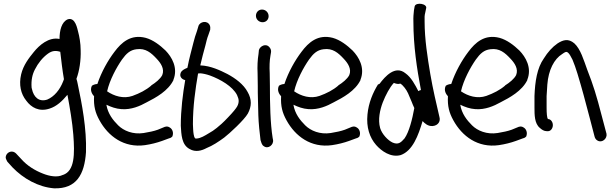

<svg xmlns="http://www.w3.org/2000/svg" viewBox="-20 -761 3337 1045"><path d="M20 119 48 150C107 211 188 257 274 264C397 268 440 187 448 67C452 -62 426 -195 403 -304L400 -318C399 -323 397 -327 396 -332C412 -374 421 -433 419 -488C419 -525 412 -564 405 -589C401 -602 391 -669 349 -656C315 -642 304 -595 304 -549C245 -561 193 -514 164 -478C138 -446 107 -407 95 -356C82 -300 93 -250 123 -213C150 -176 193 -151 250 -170C288 -182 318 -210 347 -245C360 -177 374 -94 379 -28C387 78 387 169 323 191H322C292 206 249 198 214 184C170 167 128 141 97 106L68 75C63 70 55 64 44 64C27 64 11 78 11 97C11 103 20 119 20 119ZM170 -383C187 -417 212 -448 241 -469C263 -485 283 -487 308 -479C313 -435 320 -376 328 -330L324 -319C306 -272 275 -235 237 -219C191 -204 163 -234 154 -276C153 -279 153 -281 152 -284C149 -325 156 -356 170 -383Z M924 -327C950 -392 915 -451 881 -486C851 -515 813 -544 773 -555C692 -576 641 -530 603 -479C568 -433 532 -370 510 -304C494 -303 484 -297 480 -294C468 -269 482 -248 492 -237C489 -183 499 -147 521 -107C569 -19 655 45 769 29C803 24 834 16 862 6L900 -8C910 -10 915 -15 918 -18C927 -40 917 -60 904 -67C897 -72 888 -74 879 -71H878L839 -55C817 -47 792 -42 762 -37C704 -28 653 -49 623 -79C595 -107 567 -142 559 -191C584 -179 611 -169 641 -167C695 -163 742 -184 778 -204C829 -230 895 -266 924 -325ZM563 -264C577 -326 614 -394 644 -437C667 -469 688 -489 723 -493C773 -500 803 -473 832 -442C855 -418 877 -386 863 -352C852 -331 827 -311 803 -296V-295C775 -271 740 -253 701 -239C652 -222 601 -238 563 -264Z M988 -325C975 -250 964 -163 964 -77C967 -29 968 27 1012 50C1044 69 1078 59 1104 45C1137 32 1170 10 1200 -12C1229 -34 1310 -109 1329 -143C1339 -162 1345 -181 1345 -201C1345 -221 1339 -241 1328 -260C1306 -302 1261 -335 1218 -358C1179 -378 1126 -403 1072 -405H1070C1078 -442 1089 -480 1098 -514C1103 -534 1107 -553 1114 -570L1124 -599V-600C1125 -607 1125 -615 1122 -623C1108 -653 1067 -643 1060 -619L1052 -592C1045 -573 1038 -551 1033 -530C1022 -485 1010 -445 1000 -392C986 -386 971 -380 964 -366C954 -343 972 -328 988 -325ZM1058 -361C1061 -361 1065 -362 1070 -362C1084 -361 1103 -357 1123 -350C1180 -329 1246 -291 1270 -244C1276 -231 1279 -221 1279 -212C1279 -203 1277 -193 1271 -182C1265 -171 1249 -151 1222 -123C1195 -94 1174 -76 1160 -65C1145 -53 1132 -44 1117 -36C1094 -22 1073 -9 1051 -7H1050C1042 -6 1038 -8 1034 -30C1031 -47 1031 -67 1030 -85C1030 -182 1043 -274 1058 -361Z M1409 -640C1428 -640 1442 -654 1442 -673C1442 -693 1426 -709 1406 -709C1386 -709 1373 -693 1373 -675C1373 -655 1390 -640 1409 -640ZM1383 -294C1383 -270 1383 -244 1384 -217L1386 -134C1387 -95 1394 -27 1398 2V3L1399 4C1402 15 1406 29 1415 34C1439 53 1471 27 1466 0L1464 -10C1451 -90 1449 -200 1449 -294C1449 -319 1448 -341 1448 -362V-363C1446 -397 1447 -431 1452 -458L1455 -476C1457 -486 1453 -496 1448 -502C1428 -529 1394 -509 1389 -488V-487L1387 -467C1382 -436 1380 -401 1382 -361C1382 -340 1383 -318 1383 -294Z M1942 -327C1968 -392 1933 -451 1899 -486C1869 -515 1831 -544 1791 -555C1710 -576 1659 -530 1621 -479C1586 -433 1550 -370 1528 -304C1512 -303 1502 -297 1498 -294C1486 -269 1500 -248 1510 -237C1507 -183 1517 -147 1539 -107C1587 -19 1673 45 1787 29C1821 24 1852 16 1880 6L1918 -8C1928 -10 1933 -15 1936 -18C1945 -40 1935 -60 1922 -67C1915 -72 1906 -74 1897 -71H1896L1857 -55C1835 -47 1810 -42 1780 -37C1722 -28 1671 -49 1641 -79C1613 -107 1585 -142 1577 -191C1602 -179 1629 -169 1659 -167C1713 -163 1760 -184 1796 -204C1847 -230 1913 -266 1942 -325ZM1581 -264C1595 -326 1632 -394 1662 -437C1685 -469 1706 -489 1741 -493C1791 -500 1821 -473 1850 -442C1873 -418 1895 -386 1881 -352C1870 -331 1845 -311 1821 -296V-295C1793 -271 1758 -253 1719 -239C1670 -222 1619 -238 1581 -264Z M2271 -271C2266 -270 2261 -268 2257 -265C2239 -300 2218 -340 2187 -362C2131 -408 2075 -344 2046 -305C2043 -303 2039 -302 2037 -301C2010 -257 1986 -202 1980 -138C1973 -68 1992 -12 2027 28C2056 61 2107 98 2161 83C2226 60 2257 -24 2280 -102C2291 -90 2309 -73 2335 -75C2366 -78 2378 -102 2372 -123C2355 -196 2336 -276 2322 -358C2307 -448 2291 -547 2291 -644C2290 -664 2291 -680 2294 -690L2299 -714C2309 -741 2244 -751 2237 -727L2233 -705C2231 -688 2229 -667 2230 -642C2230 -511 2249 -388 2271 -271ZM2049 -64C2036 -110 2048 -163 2063 -203C2079 -244 2102 -287 2123 -309V-310C2135 -305 2147 -302 2159 -306C2174 -297 2192 -273 2201 -253L2221 -206C2225 -196 2229 -185 2235 -173C2224 -112 2207 -44 2182 -8C2162 15 2148 28 2117 15C2091 3 2059 -31 2049 -64Z M2850 -327C2876 -392 2841 -451 2807 -486C2777 -515 2739 -544 2699 -555C2618 -576 2567 -530 2529 -479C2494 -433 2458 -370 2436 -304C2420 -303 2410 -297 2406 -294C2394 -269 2408 -248 2418 -237C2415 -183 2425 -147 2447 -107C2495 -19 2581 45 2695 29C2729 24 2760 16 2788 6L2826 -8C2836 -10 2841 -15 2844 -18C2853 -40 2843 -60 2830 -67C2823 -72 2814 -74 2805 -71H2804L2765 -55C2743 -47 2718 -42 2688 -37C2630 -28 2579 -49 2549 -79C2521 -107 2493 -142 2485 -191C2510 -179 2537 -169 2567 -167C2621 -163 2668 -184 2704 -204C2755 -230 2821 -266 2850 -325ZM2489 -264C2503 -326 2540 -394 2570 -437C2593 -469 2614 -489 2649 -493C2699 -500 2729 -473 2758 -442C2781 -418 2803 -386 2789 -352C2778 -331 2753 -311 2729 -296V-295C2701 -271 2666 -253 2627 -239C2578 -222 2527 -238 2489 -264Z M2918 -65C2929 -55 2941 -47 2956 -47H2963C2977 -47 2989 -62 2989 -80C2989 -98 2977 -113 2963 -113H2962C2957 -120 2955 -145 2955 -175V-238C2956 -258 2957 -278 2959 -301C2965 -380 2996 -440 3040 -467C3057 -479 3063 -483 3074 -472C3080 -466 3087 -454 3096 -436C3105 -415 3114 -389 3123 -360C3149 -274 3162 -224 3191 -114L3216 -18C3218 -9 3224 0 3232 4C3257 19 3286 -7 3281 -33L3255 -131C3226 -243 3210 -295 3176 -382C3157 -434 3140 -494 3106 -525C3073 -553 3045 -544 3015 -525C2986 -505 2961 -477 2940 -443C2903 -391 2892 -317 2889 -238V-175C2889 -136 2889 -89 2918 -65Z"/></svg>

Font: Stray Cat
Style: ExBdCn
Weight: 800
Version: Version 1.0